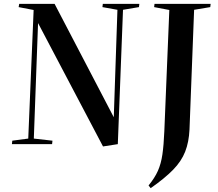

<svg xmlns="http://www.w3.org/2000/svg" viewBox="-20 -750 1132 999"><path d="M572 -140 591 -699 513 -713 515 -730H705L703 -713L620 -699L593 0L516 12L178 -630L156 -29L253 -18L251 0H42L44 -18L127 -29L155 -698L77 -713L80 -730H264ZM861 -698 782 -713 784 -730H1076L1074 -713L990 -699L966 -76Q963 -11 943.5 39Q924 89 880.5 133.5Q837 178 764 229L753 215Q785 176 801.5 139Q818 102 825 53.5Q832 5 835 -67Z"/></svg>

Font: Literata 72pt SemiBold
Style: Italic
Weight: 600
Italic angle: -2°
Designer: Latin by Veronika Burian and Jose Scaglione. Greek by Irene Vlachou. Cyrillic by Vera Evstafieva
Foundry: TypeTogether
Version: Version 3.002